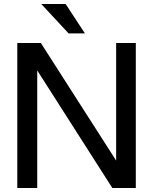

<svg xmlns="http://www.w3.org/2000/svg" viewBox="-20 -934 762 954"><path d="M538.1 0 165 -584V0H65.9V-720.2H183.1L557.1 -136.2V-720.2H654.8V0ZM185.1 -914.1H306.2L401.9 -768.1H320.8Z"/></svg>

Font: Aspekta 450
Style: Regular
Weight: 450
Designer: Ivo Dolenc
Version: Version 2.000